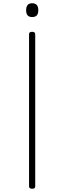

<svg xmlns="http://www.w3.org/2000/svg" viewBox="-20 -1149 397 1183"><path d="M179 14Q168 14 163.5 10Q159 6 159 -1V-938Q159 -946 163.5 -949.5Q168 -953 178 -953Q187 -953 192 -949.5Q197 -946 197 -938V-1Q197 6 193 10Q189 14 179 14ZM178 -1044Q159 -1044 150 -1054.5Q141 -1065 141 -1085Q141 -1108 150.5 -1118.5Q160 -1129 178 -1129Q197 -1129 206.5 -1118.5Q216 -1108 216 -1086Q216 -1064 206.5 -1054Q197 -1044 178 -1044Z"/></svg>

Font: Playwrite US Modern Thin
Style: Regular
Weight: 250
Designer: Veronika Burian, José Scaglione
Foundry: TypeTogether
Version: Version 1.003